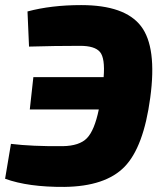

<svg xmlns="http://www.w3.org/2000/svg" viewBox="-25 -722 640 754"><path d="M89 -539 83 -677Q176 -702 294 -702Q465 -702 528.5 -619.5Q592 -537 565 -338Q539 -144 464 -67Q389 10 228 12Q86 13 -5 -20L18 -157Q100 -147 221 -148Q287 -149 316.5 -179.5Q346 -210 363 -292H92L106 -419H382Q388 -494 367.5 -518Q347 -542 290 -542Q190 -542 89 -539Z"/></svg>

Font: Ezarion Extra Bold
Style: Italic
Weight: 800
Italic angle: -8°
Designer: Natanael Gama
Version: Version 1.001;PS 001.001;hotconv 1.0.70;makeotf.lib2.5.58329